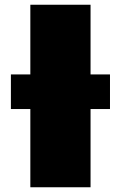

<svg xmlns="http://www.w3.org/2000/svg" viewBox="-20 -790 510 810"><path d="M26 -476H108V-770H362V-476H444V-330H362V0H108V-330H26Z"/></svg>

Font: Bounded
Style: Regular
Weight: 900
Designer: Vlad Churkin
Version: Version 1.0